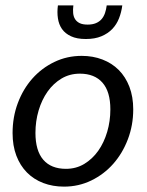

<svg xmlns="http://www.w3.org/2000/svg" viewBox="-20 -695 553 722"><path d="M27.3 0ZM228 -60.1Q266.1 -60.1 296.9 -78.6Q327.6 -97.2 349.4 -127.9Q371.1 -158.7 383.1 -199.2Q395 -239.7 395 -283.7Q395 -350.6 365.2 -384.3Q335.4 -418 280.3 -418Q242.2 -418 211.4 -399.7Q180.7 -381.3 158.9 -350.6Q137.2 -319.8 125.2 -279.5Q113.3 -239.3 113.3 -195.3Q113.3 -128.4 142.8 -94.2Q172.4 -60.1 228 -60.1ZM220.7 6.8Q178.2 6.8 142.6 -6.8Q106.9 -20.5 81.3 -46.4Q55.7 -72.3 41.5 -109.6Q27.3 -147 27.3 -194.8Q27.3 -254.9 47.1 -307.6Q66.9 -360.4 101.8 -399.7Q136.7 -439 184.3 -461.9Q231.9 -484.9 287.1 -484.9Q329.6 -484.9 365.2 -471.2Q400.9 -457.5 426.5 -431.9Q452.1 -406.2 466.6 -368.7Q481 -331.1 481 -283.7Q481 -224.1 460.9 -171.4Q440.9 -118.7 406 -79.1Q371.1 -39.6 323.5 -16.4Q275.9 6.8 220.7 6.8ZM302.7 -548.3Q269 -548.3 247.1 -558.6Q225.1 -568.8 213.1 -585.9Q201.2 -603 197.8 -626Q194.3 -648.9 197.8 -674.8H255.9Q253.9 -659.2 255.1 -645.8Q256.3 -632.3 262.5 -622.8Q268.6 -613.3 279.8 -607.9Q291 -602.5 309.6 -602.5Q327.6 -602.5 340.6 -607.9Q353.5 -613.3 361.8 -622.8Q370.1 -632.3 374.8 -645.8Q379.4 -659.2 381.3 -674.8H439.9Q436.5 -648.9 427.5 -626Q418.5 -603 402.1 -585.9Q385.7 -568.8 361.3 -558.6Q336.9 -548.3 302.7 -548.3Z"/></svg>

Font: Carlito
Style: Italic
Weight: 400
Italic angle: -7°
Designer: Lukasz Dziedzic
Foundry: tyPoland Lukasz Dziedzic
Version: Version 1.104